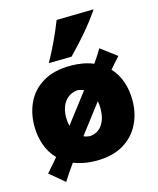

<svg xmlns="http://www.w3.org/2000/svg" viewBox="-125 -863 849 1033"><g transform="rotate(-15 299.0 -346.5)"><path d="M114 82.5 31.5 13.5Q49 -6 65 -24.2Q81 -42.5 96 -61Q60 -98 43 -147.5Q26 -197 26 -251Q26 -326 56 -385.8Q86 -445.5 146.5 -480.5Q207 -515.5 297.5 -515.5Q369.5 -515.5 424.5 -492.5Q437 -510.5 448.8 -528.5Q460.5 -546.5 472 -566L560.5 -499.5Q532.5 -469.5 505.5 -437.5Q539 -402 555.5 -354Q572 -306 572 -251Q572 -175 540.8 -114.8Q509.5 -54.5 449.5 -20Q389.5 14.5 301.5 14.5Q264.5 14.5 233 8.5Q201.5 2.5 175 -8Q159 14 143.8 36.5Q128.5 59 114 82.5ZM203 -251Q203 -226.5 209 -205L331 -364.5Q332.5 -367 334.5 -369.5Q319.5 -376 301.5 -378.5Q254 -374.5 228.5 -340Q203 -305.5 203 -251ZM301.5 -122.5Q347 -126 370.8 -161.2Q394.5 -196.5 394.5 -251Q394.5 -274 390.5 -293L267 -131Q283 -123.5 301.5 -122.5ZM189 -559Q248.5 -666.5 289.5 -772.5L496.5 -776.5Q459 -720.5 412.8 -666.5Q366.5 -612.5 316 -561Z"/></g></svg>

Font: Commissioner Flair ExtraBold
Style: Regular
Weight: 800
Designer: Kostas Bartsokas
Foundry: Kostas Bartsokas
Version: Version 1.000; ttfautohint (v1.8.3)